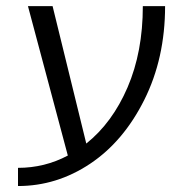

<svg xmlns="http://www.w3.org/2000/svg" viewBox="-20 -540 614 640"><path d="M267.6 -61.5Q354.5 -130.9 405.3 -249Q456.1 -367.2 456.1 -519.5H530.3Q530.3 -345.7 460.9 -207Q391.6 -68.4 280.3 5.9Q168.9 80.1 40 80.1V19.5Q128.9 19.5 206.1 -21.5L73.2 -519.5H155.3Z"/></svg>

Font: Gen Shin Gothic Normal
Style: Regular
Weight: 300
Designer: [Source Han Sans]
Ryoko NISHIZUKA  (kana & ideographs); Paul D. Hunt (Latin, Greek & Cyrillic); Wenlong ZHANG  (bopomofo
Version: Version 1.002.20150607